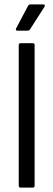

<svg xmlns="http://www.w3.org/2000/svg" viewBox="-20 -851 242 871"><path d="M73 0Q65 0 65 -9V-646Q65 -655 73 -655H129Q137 -655 137 -646V-9Q137 0 129 0ZM58 -712Q54 -712 52.5 -715Q51 -718 53 -722L107 -824Q111 -831 118 -831H177Q182 -831 183 -827.5Q184 -824 181 -819L117 -719Q113 -712 105 -712Z"/></svg>

Font: Sofia Sans Condensed
Style: Regular
Weight: 400
Designer: Botio Nikoltchev, Ani Petrova
Foundry: lettersoup
Version: Version 4.100